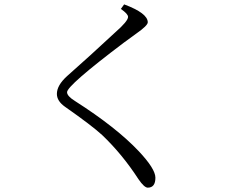

<svg xmlns="http://www.w3.org/2000/svg" viewBox="-20 -822 1040 885"><path d="M552.2 -801.8Q661.1 -761.2 661.1 -719.2Q661.1 -704.1 607.9 -667Q584.5 -650.4 550.3 -625Q289.1 -427.7 289.1 -397Q289.1 -378.9 326.2 -356Q516.6 -234.4 620.1 -124.5Q696.3 -43.5 696.3 -2.9Q696.3 43 661.1 43Q645 43 618.2 3.9Q543.9 -110.8 451.2 -199.2Q404.8 -242.2 279.3 -330.1Q242.2 -356.4 242.2 -389.2Q242.2 -428.7 289.1 -471.2Q392.1 -562 511.2 -672.9Q570.3 -724.6 570.3 -744.1Q570.3 -757.8 537.1 -780.8Z"/></svg>

Font: I.Ming
Style: Regular
Weight: 400
Designer: Ichiten Fonts Project
Version: Version 5.10 Mar 24, 2018